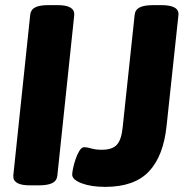

<svg xmlns="http://www.w3.org/2000/svg" viewBox="-20 -722 725 750"><path d="M96 2Q29 2 32 -37L98 -664Q100 -684 117 -693Q134 -702 170 -702H205Q273 -702 270 -663L204 -36Q202 -16 184.5 -7Q167 2 131 2ZM391 8Q336 8 299 -6Q262 -20 262 -40Q262 -48 265.5 -65Q269 -82 275.5 -101Q282 -120 290.5 -133.5Q299 -147 309 -147Q320 -147 337 -142Q354 -137 378 -137Q418 -137 436 -156Q454 -175 459 -223L506 -664Q508 -684 525.5 -693Q543 -702 580 -702H610Q681 -702 677 -663L631 -233Q619 -113 562 -52.5Q505 8 391 8Z"/></svg>

Font: Asap ExtraBold
Style: Italic
Weight: 800
Italic angle: -6°
Designer: Pablo Cosgaya
Foundry: Omnibus-Type
Version: Version 3.001; ttfautohint (v1.8.4.7-5d5b)